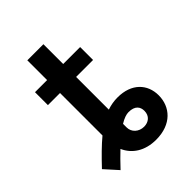

<svg xmlns="http://www.w3.org/2000/svg" viewBox="-198 -780 896 896"><g transform="rotate(-45 249.5 -332.0)"><path d="M141 -676.1V-545.5H61.1V-460.2H141V-180C107.2 -152 70.7 -115.8 28.1 -70.7L86.3 -6C111.9 -33.4 134.9 -56.5 155.9 -76.3C179.3 -23.4 230.1 11.4 304.3 11.4C406.6 11.4 459.2 -51.8 459.2 -127.1C459.2 -200.6 408.4 -256 316.4 -256C292.6 -256 269.9 -252.1 247.2 -244.3V-460.2H359V-545.5H247.2V-676.1ZM247.2 -126.4V-150.6C270.2 -164.8 289.1 -171.2 304 -171.2C346.6 -171.2 360.8 -148.8 360.8 -122.9C360.8 -88.8 336.3 -71.4 307.5 -71.4C273.1 -71.4 247.2 -95.9 247.2 -126.4Z"/></g></svg>

Font: Magic Ui Pro Medium
Style: Regular
Weight: 500
Designer: Stefan Endress, Andreas Faust
Version: Version 1.000;FEAKit 1.0